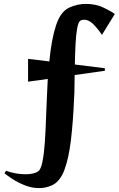

<svg xmlns="http://www.w3.org/2000/svg" viewBox="-20 -777 613 985"><path d="M11 99Q35 108 61 112.5Q87 117 110 117Q154 117 176 102Q190 92 198 51.5Q206 11 210 -46.5Q214 -104 216 -167.5Q218 -231 221 -287L225 -372L124 -358V-475L233 -462Q244 -575 267 -645.5Q290 -716 333 -737Q356 -748 378 -752.5Q400 -757 421 -757Q471 -757 511 -738Q551 -719 569 -705L503 -598Q481 -631 458 -653.5Q435 -676 412 -676Q402 -676 394 -672Q382 -666 376 -632.5Q370 -599 367.5 -550Q365 -501 364 -446L518 -427V-414L363 -392Q362 -360 362 -329Q362 -298 360 -270Q355 -153 344 -59.5Q333 34 310.5 94.5Q288 155 246 174Q230 181 214 184.5Q198 188 182 188Q142 188 105.5 173Q69 158 42 140Q15 122 3 112Z"/></svg>

Font: Reggae One
Style: Regular
Weight: 400
Designer: Fontworks Inc.
Foundry: Fontworks Inc.
Version: Version 1.100